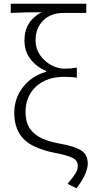

<svg xmlns="http://www.w3.org/2000/svg" viewBox="-20 -815 498 1037"><path d="M400 79Q400 52 371.5 37.5Q343 23 269 9Q216 -1 164 -25Q57 -76 57 -206Q57 -285 105 -345.5Q153 -406 229 -427V-431Q176 -455 144 -496.5Q112 -538 112 -597Q112 -650 136.5 -688.5Q161 -727 205 -749Q108 -749 38 -745V-795H446V-745H322Q254 -745 213 -704Q172 -663 172 -596Q172 -553 196 -518Q220 -483 256.5 -463.5Q293 -444 328 -444Q363 -444 395 -450V-395Q370 -400 325 -400Q264 -400 217 -376.5Q170 -353 144 -310Q118 -267 118 -211Q118 -152 144 -117Q168 -85 208 -67Q248 -49 304 -39Q383 -25 418.5 -2.5Q454 20 454 69Q454 94 439 128Q424 162 393 202L345 178Q378 138 389 120Q400 102 400 79Z"/></svg>

Font: Merged Yaku Han JP Light
Style: Regular
Weight: 300
Designer: Ryoko NISHIZUKA 西塚涼子 (kana, bopomofo & ideographs); Paul D. Hunt (Latin, Greek & Cyrillic); Sandoll Communications 산돌커뮤니
Foundry: Adobe
Version: Version 2.004